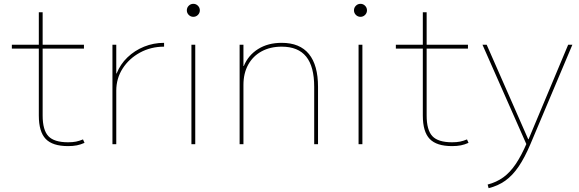

<svg xmlns="http://www.w3.org/2000/svg" viewBox="-20 -754 3029 1004"><path d="M336 10Q255 10 219 -27.5Q183 -65 183 -150V-500H42V-520H183V-690H203V-520H419V-500H203V-150Q203 -74 233 -42Q263 -10 336 -10Q360 -10 377.5 -13.5Q395 -17 414 -25L422 -7Q402 2 382 6Q362 10 336 10Z M568 0V-520H588V-370H590Q609 -418 646.5 -454Q684 -490 733.5 -510Q783 -530 838 -530V-510Q769 -510 712 -479Q655 -448 621.5 -396Q588 -344 588 -280V0Z M981 0V-520H1001V0ZM991 -666Q977 -666 967 -676Q957 -686 957 -700Q957 -714 967 -724Q977 -734 991 -734Q1005 -734 1015 -724Q1025 -714 1025 -700Q1025 -686 1015 -676Q1005 -666 991 -666Z M1233 0V-520H1253V-409H1255Q1278 -465 1329.5 -497.5Q1381 -530 1453 -530Q1548 -530 1595.5 -471.5Q1643 -413 1643 -300V0H1623V-300Q1623 -406 1581 -458Q1539 -510 1453 -510Q1393 -510 1348 -485.5Q1303 -461 1278 -416Q1253 -371 1253 -310V0Z M1855 0V-520H1875V0ZM1865 -666Q1851 -666 1841 -676Q1831 -686 1831 -700Q1831 -714 1841 -724Q1851 -734 1865 -734Q1879 -734 1889 -724Q1899 -714 1899 -700Q1899 -686 1889 -676Q1879 -666 1865 -666Z M2344 10Q2263 10 2227 -27.5Q2191 -65 2191 -150V-500H2050V-520H2191V-690H2211V-520H2427V-500H2211V-150Q2211 -74 2241 -42Q2271 -10 2344 -10Q2368 -10 2385.5 -13.5Q2403 -17 2422 -25L2430 -7Q2410 2 2390 6Q2370 10 2344 10Z M2530 211Q2576 199 2611.5 173.5Q2647 148 2677 103.5Q2707 59 2736 -9L2737 10L2503 -520H2525L2742 -26H2744L2951 -520H2973L2754 -1Q2724 70 2692 117Q2660 164 2622 191Q2584 218 2535 230Z"/></svg>

Font: M PLUS 2 Thin
Style: Regular
Weight: 100
Designer: Coji Morishita
Foundry: UNDERFOREST DESIGN
Version: Version 1.001